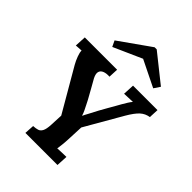

<svg xmlns="http://www.w3.org/2000/svg" viewBox="-271 -1099 1227 1227"><g transform="rotate(45 342.0 -485.5)"><path d="M190 0 194 -66Q217 -67 233 -72Q249 -77 258.5 -95Q268 -113 270 -153L274 -240L105 -531Q92 -554 81.5 -582Q71 -610 72 -626Q56 -625 45 -624.5Q34 -624 23 -623L27 -700H319L316 -634Q287 -636 267.5 -628Q248 -620 243.5 -602.5Q239 -585 253 -557Q270 -526 288 -495Q306 -464 323 -432Q327 -424 336 -406.5Q345 -389 354.5 -369.5Q364 -350 368 -335H370Q375 -347 388.5 -371Q402 -395 421 -433Q435 -459 450 -484.5Q465 -510 479 -535Q485 -546 495 -563.5Q505 -581 516 -598.5Q527 -616 536 -626Q520 -625 495 -624.5Q470 -624 459 -623L463 -700H684L681 -634Q646 -629 620 -605.5Q594 -582 562 -527L418 -277L413 -164Q412 -137 409 -112Q406 -87 404 -74Q415 -75 431 -75.5Q447 -76 462 -76.5Q477 -77 484 -77L480 0ZM566 -779 387 -867 194 -781 175 -821 387 -971H406L594 -821Z"/></g></svg>

Font: Lora
Style: Italic
Weight: 400
Italic angle: -3°
Designer: Olga Karpushina, Alexei Vanyashin (Cyrillic)
Foundry: Cyreal
Version: Version 3.008